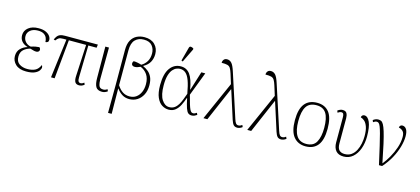

<svg xmlns="http://www.w3.org/2000/svg" viewBox="-75 -1460 5149 2353"><g transform="rotate(15 2500.0 -283.0)"><path d="M242 10Q154 10 108 -33.5Q62 -77 62 -138Q62 -198 98 -233.5Q134 -269 182 -283V-285Q134 -299 107.5 -330.5Q81 -362 81 -408Q81 -466 128.5 -504Q176 -542 257 -542Q313 -542 348.5 -525.5Q384 -509 401 -485Q418 -461 418 -436Q418 -417 407 -408.5Q396 -400 379 -400Q379 -427 368 -453Q357 -479 330 -495.5Q303 -512 256 -512Q196 -512 160 -482.5Q124 -453 124 -408Q124 -366 151 -336Q178 -306 220 -299Q250 -309 275.5 -314Q301 -319 324 -320Q339 -307 339 -289Q339 -274 327 -265.5Q315 -257 300 -257Q280 -257 264 -262Q248 -267 223 -274Q176 -263 140.5 -232Q105 -201 105 -143Q105 -79 147 -51Q189 -23 248 -23Q309 -23 348 -43Q387 -63 410 -116Q414 -112 417 -104.5Q420 -97 420 -85Q420 -71 404.5 -48Q389 -25 350.5 -7.5Q312 10 242 10Z M557 0 620 -495H580Q543 -495 525.5 -485Q508 -475 490 -450L469 -457Q481 -482 493.5 -499.5Q506 -517 528.5 -526.5Q551 -536 591 -536H1008L1003 -495H898L889 -92Q888 -53 897 -38.5Q906 -24 925 -24Q937 -24 949 -30Q961 -36 969 -43L979 -19Q960 -4 944.5 1Q929 6 915 6Q885 6 870.5 -8Q856 -22 852 -46Q848 -70 850 -98L870 -495H651L603 0Z M1206 10Q1147 10 1126 -27Q1105 -64 1105 -139L1103 -536H1149L1146 -138Q1146 -87 1157.5 -54Q1169 -21 1212 -21Q1226 -21 1238 -25Q1250 -29 1264 -39L1275 -15Q1243 10 1206 10Z M1345 240 1347 -120 1346 -560Q1346 -635 1371.5 -681.5Q1397 -728 1441 -750Q1485 -772 1540 -772Q1624 -772 1671 -724.5Q1718 -677 1718 -604Q1718 -550 1694 -504.5Q1670 -459 1613 -428V-425Q1649 -409 1679.5 -384Q1710 -359 1728.5 -318.5Q1747 -278 1747 -216Q1747 -147 1721 -96.5Q1695 -46 1651 -18Q1607 10 1551 10Q1498 10 1459 -15Q1420 -40 1390 -81H1388L1391 240ZM1545 -23Q1595 -23 1630 -48.5Q1665 -74 1684 -118Q1703 -162 1703 -218Q1703 -293 1671 -340Q1639 -387 1585 -409Q1572 -402 1551.5 -395.5Q1531 -389 1517 -389Q1497 -388 1485 -397Q1473 -406 1473 -423Q1473 -429 1475.5 -437.5Q1478 -446 1486 -453Q1501 -454 1529.5 -449Q1558 -444 1585 -435Q1628 -459 1653 -500.5Q1678 -542 1678 -601Q1678 -659 1644.5 -700Q1611 -741 1539 -741Q1470 -741 1429 -699Q1388 -657 1388 -565V-122Q1420 -72 1458 -47.5Q1496 -23 1545 -23Z M2050 10Q2006 10 1965.5 -15Q1925 -40 1899 -98.5Q1873 -157 1873 -255Q1873 -399 1925 -470.5Q1977 -542 2062 -542Q2135 -542 2178 -484Q2221 -426 2243 -296H2246L2321 -536H2371L2256 -235Q2274 -165 2287 -123Q2300 -81 2310 -60Q2320 -39 2330 -32Q2340 -25 2353 -25Q2364 -25 2376 -30.5Q2388 -36 2397 -43L2408 -19Q2396 -10 2378.5 -2Q2361 6 2341 6Q2315 6 2297.5 -8Q2280 -22 2265.5 -63.5Q2251 -105 2234 -186H2231Q2214 -136 2191.5 -91Q2169 -46 2135 -18Q2101 10 2050 10ZM2049 -22Q2088 -22 2115 -40.5Q2142 -59 2161 -90.5Q2180 -122 2194.5 -160.5Q2209 -199 2223 -237Q2205 -340 2183 -399.5Q2161 -459 2131 -484.5Q2101 -510 2060 -510Q2040 -510 2015 -500.5Q1990 -491 1967.5 -465Q1945 -439 1930.5 -390.5Q1916 -342 1916 -264Q1916 -141 1955 -81.5Q1994 -22 2049 -22ZM2066 -605 2048 -613 2094 -785Q2099 -807 2117 -805.5Q2135 -804 2151 -792V-780Z M2491 0 2709 -490 2670 -615Q2657 -656 2643.5 -678Q2630 -700 2604.5 -707Q2579 -714 2531 -713Q2531 -738 2545 -755Q2559 -772 2587 -772Q2620 -772 2644 -745.5Q2668 -719 2692 -643L2871 -92Q2883 -54 2895 -39.5Q2907 -25 2926 -25Q2941 -25 2953 -30.5Q2965 -36 2973 -43L2984 -19Q2970 -7 2952.5 -0.5Q2935 6 2921 6Q2890 6 2873.5 -11.5Q2857 -29 2843 -72L2729 -429H2726L2541 0Z M3047 0 3265 -490 3226 -615Q3213 -656 3199.5 -678Q3186 -700 3160.5 -707Q3135 -714 3087 -713Q3087 -738 3101 -755Q3115 -772 3143 -772Q3176 -772 3200 -745.5Q3224 -719 3248 -643L3427 -92Q3439 -54 3451 -39.5Q3463 -25 3482 -25Q3497 -25 3509 -30.5Q3521 -36 3529 -43L3540 -19Q3526 -7 3508.5 -0.5Q3491 6 3477 6Q3446 6 3429.5 -11.5Q3413 -29 3399 -72L3285 -429H3282L3097 0Z M3787 10Q3690 10 3635 -58Q3580 -126 3580 -267Q3580 -408 3633.5 -475.5Q3687 -543 3791 -543Q3889 -543 3942 -477Q3995 -411 3995 -267Q3995 -126 3942 -58Q3889 10 3787 10ZM3787 -21Q3879 -21 3915.5 -87.5Q3952 -154 3952 -267Q3952 -392 3913.5 -452Q3875 -512 3791 -512Q3700 -512 3661.5 -450.5Q3623 -389 3623 -267Q3623 -150 3662 -85.5Q3701 -21 3787 -21Z M4270 10Q4204 10 4171.5 -28.5Q4139 -67 4139 -134V-451Q4139 -482 4131.5 -495Q4124 -508 4106 -508Q4086 -508 4061 -490L4051 -514Q4065 -525 4081 -532Q4097 -539 4114 -539Q4154 -539 4167.5 -513.5Q4181 -488 4181 -451V-134Q4181 -72 4206 -47.5Q4231 -23 4274 -23Q4325 -23 4359.5 -48Q4394 -73 4415.5 -114Q4437 -155 4446.5 -203.5Q4456 -252 4456 -298Q4456 -372 4440 -416.5Q4424 -461 4400 -482Q4376 -503 4351 -509Q4353 -528 4364.5 -536Q4376 -544 4388 -544Q4432 -544 4459 -482Q4486 -420 4486 -301Q4486 -216 4460.5 -145.5Q4435 -75 4386.5 -32.5Q4338 10 4270 10Z M4718 0Q4687 -139 4665.5 -231Q4644 -323 4629 -378.5Q4614 -434 4602.5 -462Q4591 -490 4580 -499Q4569 -508 4556 -508Q4544 -508 4533 -503Q4522 -498 4511 -490L4501 -514Q4514 -525 4531 -532Q4548 -539 4567 -539Q4587 -539 4603 -531.5Q4619 -524 4634 -497.5Q4649 -471 4666 -416Q4683 -361 4704 -268Q4725 -175 4753 -32Q4790 -77 4826 -140Q4862 -203 4885.5 -273Q4909 -343 4909 -409Q4909 -458 4888 -480Q4867 -502 4834 -509Q4835 -525 4845.5 -534.5Q4856 -544 4870 -544Q4903 -544 4922.5 -514.5Q4942 -485 4942 -425Q4942 -364 4921 -290.5Q4900 -217 4859 -142Q4818 -67 4758 0Z"/></g></svg>

Font: Noto Serif ExtraLight
Style: Regular
Weight: 200
Designer: Monotype Design Team
Foundry: Monotype Imaging Inc.
Version: Version 2.015; ttfautohint (v1.8.4.7-5d5b)